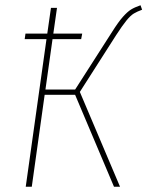

<svg xmlns="http://www.w3.org/2000/svg" viewBox="-20 -711 561 731"><path d="M422 -577 284 -361 437 0H414L266 -350H150L101 0H78L157 -562H74L77 -583H160L174 -681H197L183 -583H293L289 -562H180L153 -370H266L407 -590Q431 -628 448 -647Q465 -666 478.5 -674.5Q492 -683 515 -691L521 -674Q502 -667 489.5 -659.5Q477 -652 461.5 -633Q446 -614 422 -577Z"/></svg>

Font: Fira Sans Condensed Thin
Style: Italic
Weight: 250
Width: 3
Italic angle: -8°
Designer: Carrois Corporate & Edenspiekermann AG
Foundry: Carrois Corporate GbR & Edenspiekermann AG
Version: Version 4.203